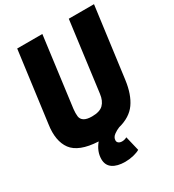

<svg xmlns="http://www.w3.org/2000/svg" viewBox="-231 -910 1140 1256"><g transform="rotate(-30 339.0 -282.0)"><path d="M418 0Q404.8 5.9 397 10Q389.2 14.2 377.4 22.5Q365.7 30.8 359.9 40.8Q354 50.8 354 63Q354 75.2 363.8 82.5Q373.5 89.8 389.2 89.8Q408.7 89.8 425.8 80.1L452.1 189.9Q434.6 200.7 403.8 208.3Q373 215.8 340.8 215.8Q280.8 215.8 246.8 192.4Q212.9 168.9 212.9 123Q212.9 64.5 255.9 13.2Q182.6 9.8 133.5 -9.5Q84.5 -28.8 59.8 -62.3Q35.2 -95.7 27.1 -142.6Q19 -189.5 27.8 -248L98.1 -779.8H288.1L219.2 -252.9Q215.8 -221.7 218.5 -198.7Q221.2 -175.8 241.2 -162.8Q261.2 -149.9 300.8 -149.9Q359.4 -149.9 386 -176.3Q412.6 -202.6 418.9 -252.9L487.8 -779.8H678.2L607.9 -248Q594.2 -145.5 551 -84.2Q507.8 -22.9 418 0Z"/></g></svg>

Font: Cooper Hewitt
Style: Heavy Italic
Weight: 714
Designer: Village Type and Design LLC
Foundry: Cooper Hewitt Smithsonian Design Museum
Version: 1.000